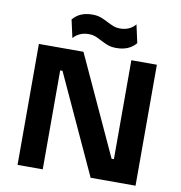

<svg xmlns="http://www.w3.org/2000/svg" viewBox="-100 -1049 1075 1141"><g transform="rotate(10 438.0 -478.5)"><path d="M82 -730H351L626 -133H640V-730H794V0H523L248 -597H234V0H82ZM441 -815Q417 -828 401.5 -833.5Q386 -839 365 -839Q307 -839 272 -799L248 -907Q289 -957 365 -957Q395 -957 415.5 -949.5Q436 -942 463 -928Q487 -916 503 -910Q519 -904 540 -904Q599 -904 633 -945L657 -836Q616 -786 539 -786Q509 -786 488.5 -793.5Q468 -801 441 -815Z"/></g></svg>

Font: Sora-SIA
Style: Bold
Weight: 700
Designer: Jonathan Barnbrook, Julián Moncada
Foundry: Barnbrook Fonts
Version: Version 2.000